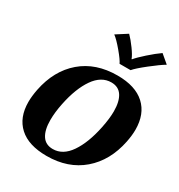

<svg xmlns="http://www.w3.org/2000/svg" viewBox="-227 -1150 1228 1314"><g transform="rotate(30 387.0 -493.5)"><path d="M322 -942 408 -997Q436 -969 468 -925Q500 -881 509 -855H512Q533 -881 582.5 -925Q632 -969 672 -997L737 -942Q699 -920 630 -865.5Q561 -811 541 -786H454Q443 -811 397 -866Q351 -921 322 -942ZM44 -249Q44 -293 55 -350Q89 -519 200.5 -614.5Q312 -710 483 -710Q625 -710 699.5 -641.5Q774 -573 774 -449Q774 -405 763 -350Q729 -182 617 -86Q505 10 336 10Q193 10 118.5 -58Q44 -126 44 -249ZM567 -350Q583 -428 583 -484Q583 -562 555 -605Q527 -648 470 -648Q391 -648 335 -567.5Q279 -487 251 -350Q236 -277 236 -217Q236 -138 264 -95Q292 -52 349 -52Q428 -52 483.5 -133Q539 -214 567 -350Z"/></g></svg>

Font: Trirong Black
Style: Italic
Weight: 900
Italic angle: -12°
Designer: Katatrad Team
Foundry: CadsonDemak
Version: Version 1.001